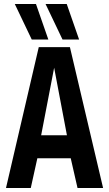

<svg xmlns="http://www.w3.org/2000/svg" viewBox="-20 -941 545 961"><path d="M10 0 174 -705H330L496 0H368L334 -149H167L134 0ZM186 -264H315L251 -602ZM293 -743 208 -921H314L376 -743ZM139 -743 54 -921H160L222 -743Z"/></svg>

Font: Georama Semi Condensed SemiBold
Style: Regular
Weight: 600
Width: 4
Designer: Jean-Baptiste Levee
Foundry: Production Type
Version: Version 1.000